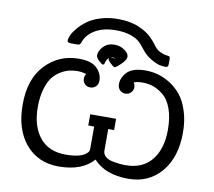

<svg xmlns="http://www.w3.org/2000/svg" viewBox="-102 -1124 1397 1254"><g transform="rotate(10 596.0 -497.0)"><path d="M64 -347.2Q64 -518.1 154.1 -611.6Q244.1 -705.1 373 -705.1H376Q459 -705.1 494.9 -668.9Q530.8 -632.8 530.8 -587.9Q530.8 -562 515.4 -547.6Q500 -533.2 479 -533.2Q456.1 -533.2 442.1 -548.1Q428.2 -563 428.2 -584Q428.2 -598.1 437 -615.2Q408.2 -624 379.9 -624Q351.1 -624 324 -617.4Q296.9 -610.8 266.8 -592.5Q236.8 -574.2 214.8 -544.7Q192.9 -515.1 178.5 -464.6Q164.1 -414.1 164.1 -348.1Q164.1 -222.2 223.6 -147.7Q283.2 -73.2 397 -73.2Q512.2 -73.2 543.9 -119.1Q548.8 -126 548.8 -143.1V-286.1H509.8V-360.8H681.2V-286.1H642.1V-143.1Q642.1 -120.1 660.2 -104Q678.2 -87.9 707.5 -82.5Q736.8 -77.1 755.9 -75.2Q774.9 -73.2 793.9 -73.2Q906.7 -73.2 966.8 -147.2Q1026.9 -221.2 1026.9 -348.1Q1026.9 -430.2 1005.9 -487.5Q984.9 -544.9 950.4 -573Q916 -601.1 882.6 -612.5Q849.1 -624 812 -624Q775.9 -624 753.9 -615.2Q762.7 -598.1 763.2 -585Q763.2 -564 748.5 -548.6Q733.9 -533.2 711.9 -533.2Q690.9 -533.2 675.5 -547.6Q660.2 -562 660.2 -587.9Q660.2 -632.8 696.5 -668.9Q732.9 -705.1 817.9 -705.1Q857.9 -705.1 897.9 -694.6Q938 -684.1 980 -658Q1022 -631.8 1054 -592.5Q1085.9 -553.2 1106.4 -489.5Q1127 -425.8 1127 -347.2Q1127 -183.1 1044.4 -85.9Q961.9 11.2 826.2 11.2Q674.3 11.2 595.2 -75.2Q520 10.7 365.2 11.2Q228 11.2 146 -85.4Q64 -182.1 64 -347.2ZM280.8 -808.1Q280.8 -823.2 290.8 -845.7Q300.8 -868.2 324.5 -896Q348.1 -923.8 381.1 -948Q414.1 -972.2 466.6 -988.5Q519 -1004.9 581.1 -1004.9Q621.1 -1004.9 656.5 -998.5Q691.9 -992.2 718.5 -980.7Q745.1 -969.2 766.1 -956.5Q787.1 -943.8 803 -928.5Q818.8 -913.1 827.9 -902.6Q836.9 -892.1 845 -881.1Q853 -870.1 854 -869.1Q870.1 -849.1 891.6 -839.1Q913.1 -829.1 931.2 -826.7Q949.2 -824.2 951.2 -823.2Q958 -819.3 958 -803.2V-776.9Q958 -768.1 957 -762.9Q956.1 -757.8 952.1 -754.4Q948.2 -751 939 -751Q922.9 -751 900.9 -755.4Q878.9 -759.8 841.6 -781.5Q804.2 -803.2 776.9 -839.8Q749 -876 729 -891.1Q673.8 -930.2 580.1 -930.2Q500 -930.2 445.1 -898.7Q390.1 -867.2 372.1 -814.9Q367.2 -800.8 362.1 -797.9Q356.9 -794.9 342.8 -794.9H306.2Q280.8 -794.9 280.8 -808.1ZM486.8 -748Q486.8 -777.8 514.9 -806.9Q543 -835.9 587.9 -835.9Q626 -835.9 655 -814.9Q684.1 -793.9 684.1 -772.9Q684.1 -751 652.6 -720.9Q621.1 -690.9 611.8 -690.9Q604 -690.9 579.1 -715.8Q564 -731 564 -743.2Q556.2 -734.4 551.5 -724.6Q546.9 -714.8 545.9 -709Q544.9 -703.1 542.5 -699Q540 -694.8 534.2 -694.8Q526.4 -694.8 506.6 -713.9Q486.8 -732.9 486.8 -748ZM577.1 -750 609.9 -747.1Q598.6 -752 589.8 -752Q586.9 -752 577.1 -750Z"/></g></svg>

Font: CMU Concrete
Style: Bold
Weight: 700
Version: Version 0.7.0